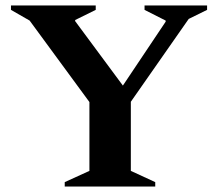

<svg xmlns="http://www.w3.org/2000/svg" viewBox="-20 -680 794 700"><path d="M216 0V-16L306 -57V-308L88 -605L20 -644V-660H329V-644L254 -607V-603L428 -368L584 -601V-605L507 -644V-660H735V-644L668 -611L457 -309V-57L546 -16V0Z"/></svg>

Font: Spectral SC
Style: Bold
Weight: 700
Designer: Jean-Baptiste Levee
Foundry: Production Type
Version: Version 2.001